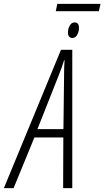

<svg xmlns="http://www.w3.org/2000/svg" viewBox="-87 -975 541 995"><path d="M-66.9 0 229 -716.8H287.6V0H240.2L241.2 -262.7H91.3L-16.6 0ZM106.9 -305.7H241.7L245.1 -585Q245.1 -607.4 245.6 -627.2Q246.1 -647 247.6 -662.6H245.1Q240.7 -647.5 233.9 -628.4Q227.1 -609.4 217.3 -584.5ZM202.1 -917 210 -955.1H434.1L425.3 -917ZM288.1 -778.3Q265.1 -778.3 265.1 -807.6Q265.1 -825.2 274.2 -842Q283.2 -858.9 300.3 -858.9Q322.3 -858.9 322.3 -830.1Q322.3 -813 313.7 -795.7Q305.2 -778.3 288.1 -778.3Z"/></svg>

Font: Open Sans Condensed Light
Style: Italic
Weight: 300
Width: 3
Italic angle: -12°
Designer: Monotype Design Team
Foundry: Monotype Imaging Inc.
Version: Version 3.000; ttfautohint (v1.8.4)